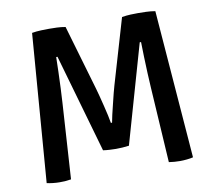

<svg xmlns="http://www.w3.org/2000/svg" viewBox="-77 -777 967 869"><g transform="rotate(-10 406.5 -342.0)"><path d="M123 -682.5Q143 -686 165.5 -686.8Q188 -687.5 202.5 -687.5Q217.5 -687.5 237.5 -686.8Q257.5 -686 277 -682.5L364.5 -383Q368 -372 373.5 -350Q379 -328 385.5 -302.5Q392 -277 396.8 -254.5Q401.5 -232 403.5 -219.5H409Q411 -232 416.2 -254.5Q421.5 -277 427.8 -302.5Q434 -328 439.5 -350Q445 -372 448.5 -383L536.5 -682.5Q556.5 -686 576.2 -686.8Q596 -687.5 610.5 -687.5Q625 -687.5 647.2 -686.8Q669.5 -686 689.5 -682.5L742.5 -1.5Q730.5 1.5 714 3.2Q697.5 5 683 5Q669.5 5 656.8 4Q644 3 631 1L609.5 -347.5Q607.5 -376.5 606 -413.5Q604.5 -450.5 603.2 -488Q602 -525.5 601.5 -556H595.5L466 -103.5Q452.5 -101.5 435.8 -100.5Q419 -99.5 406 -99.5Q394 -99.5 377 -100.5Q360 -101.5 347 -103.5L217.5 -556H211.5Q211 -525.5 209.8 -488Q208.5 -450.5 207 -413.5Q205.5 -376.5 203.5 -347.5L181.5 1Q169 3 155.8 4Q142.5 5 129 5Q114.5 5 98.5 3.2Q82.5 1.5 70 -1.5Z"/></g></svg>

Font: Signika Light Medium
Style: Regular
Weight: 500
Version: Version 2.003;gftools[0.9.32]